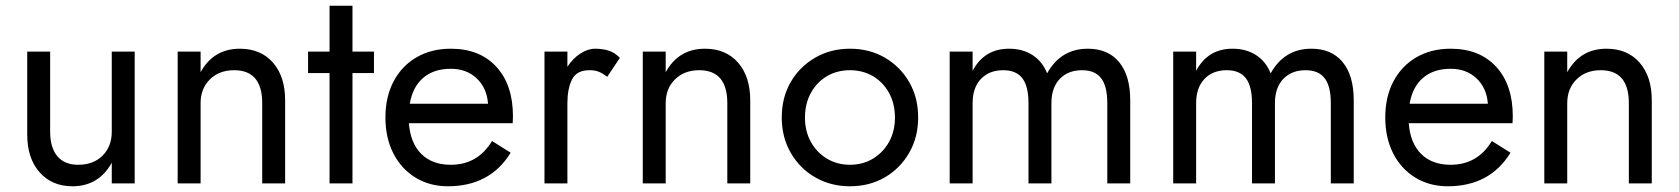

<svg xmlns="http://www.w3.org/2000/svg" viewBox="-20 -640 5859 670"><path d="M155 -180Q155 -125 180 -95Q205 -65 253 -65Q306 -65 338 -97Q370 -129 370 -180V-460H450V0H370V-72Q324 10 233 10Q161 10 118 -39Q75 -88 75 -170V-460H155Z M895 -280Q895 -395 797 -395Q745 -395 712.5 -363Q680 -331 680 -280V0H600V-460H680V-388Q725 -470 817 -470Q890 -470 932.5 -421.5Q975 -373 975 -290V0H895Z M1055 -460H1130V-620H1210V-460H1285V-385H1210V0H1130V-385H1055Z M1543 10Q1479 10 1429.5 -20.5Q1380 -51 1352.5 -105Q1325 -159 1325 -230Q1325 -302 1353.5 -356Q1382 -410 1433.5 -440Q1485 -470 1553 -470Q1654 -470 1712 -407Q1770 -344 1770 -234Q1770 -227 1769.5 -219.5Q1769 -212 1769 -210H1407Q1412 -141 1450 -103Q1488 -65 1553 -65Q1647 -65 1697 -148L1762 -107Q1690 10 1543 10ZM1553 -400Q1494 -400 1457 -368.5Q1420 -337 1410 -278H1683Q1679 -333 1643.5 -366.5Q1608 -400 1553 -400Z M2099 -372Q2083 -384 2070 -389.5Q2057 -395 2037 -395Q1992 -395 1976 -362.5Q1960 -330 1960 -280V0H1880V-460H1960V-407Q1979 -436 2005 -453Q2031 -470 2057 -470Q2082 -470 2103.5 -463.5Q2125 -457 2143 -438Z M2518 -280Q2518 -395 2420 -395Q2368 -395 2335.5 -363Q2303 -331 2303 -280V0H2223V-460H2303V-388Q2348 -470 2440 -470Q2513 -470 2555.5 -421.5Q2598 -373 2598 -290V0H2518Z M2708 -230Q2708 -300 2739.5 -354Q2771 -408 2825 -439Q2879 -470 2946 -470Q3014 -470 3067.5 -439Q3121 -408 3152.5 -354Q3184 -300 3184 -230Q3184 -161 3152.5 -106.5Q3121 -52 3067.5 -21Q3014 10 2946 10Q2879 10 2825 -21Q2771 -52 2739.5 -106.5Q2708 -161 2708 -230ZM2789 -230Q2789 -182 2809.5 -145Q2830 -108 2865.5 -86.5Q2901 -65 2946 -65Q2991 -65 3026.5 -86.5Q3062 -108 3082.5 -145Q3103 -182 3103 -230Q3103 -278 3082.5 -315.5Q3062 -353 3026.5 -374Q2991 -395 2946 -395Q2901 -395 2865.5 -374Q2830 -353 2809.5 -315.5Q2789 -278 2789 -230Z M3924 -290V0H3844V-280Q3844 -339 3822.5 -367Q3801 -395 3756 -395Q3707 -395 3678 -364.5Q3649 -334 3649 -280V0H3569V-280Q3569 -339 3547.5 -367Q3526 -395 3481 -395Q3432 -395 3403 -364.5Q3374 -334 3374 -280V0H3294V-460H3374V-393Q3415 -470 3501 -470Q3549 -470 3583.5 -447.5Q3618 -425 3634 -384Q3682 -470 3776 -470Q3847 -470 3885.5 -423Q3924 -376 3924 -290Z M4704 -290V0H4624V-280Q4624 -339 4602.5 -367Q4581 -395 4536 -395Q4487 -395 4458 -364.5Q4429 -334 4429 -280V0H4349V-280Q4349 -339 4327.5 -367Q4306 -395 4261 -395Q4212 -395 4183 -364.5Q4154 -334 4154 -280V0H4074V-460H4154V-393Q4195 -470 4281 -470Q4329 -470 4363.5 -447.5Q4398 -425 4414 -384Q4462 -470 4556 -470Q4627 -470 4665.5 -423Q4704 -376 4704 -290Z M5032 10Q4968 10 4918.5 -20.5Q4869 -51 4841.5 -105Q4814 -159 4814 -230Q4814 -302 4842.5 -356Q4871 -410 4922.5 -440Q4974 -470 5042 -470Q5143 -470 5201 -407Q5259 -344 5259 -234Q5259 -227 5258.5 -219.5Q5258 -212 5258 -210H4896Q4901 -141 4939 -103Q4977 -65 5042 -65Q5136 -65 5186 -148L5251 -107Q5179 10 5032 10ZM5042 -400Q4983 -400 4946 -368.5Q4909 -337 4899 -278H5172Q5168 -333 5132.5 -366.5Q5097 -400 5042 -400Z M5664 -280Q5664 -395 5566 -395Q5514 -395 5481.5 -363Q5449 -331 5449 -280V0H5369V-460H5449V-388Q5494 -470 5586 -470Q5659 -470 5701.5 -421.5Q5744 -373 5744 -290V0H5664Z"/></svg>

Font: Jost
Style: Regular
Weight: 400
Version: Version 3.500